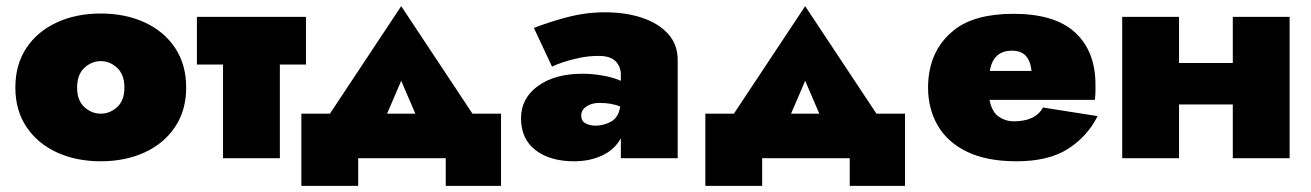

<svg xmlns="http://www.w3.org/2000/svg" viewBox="-20 -515 4268 625"><path d="M30 -230Q30 -305 66 -359Q102 -413 165 -442Q228 -471 308 -471Q388 -471 451 -442Q514 -413 550 -359Q586 -305 586 -230Q586 -156 550 -102Q514 -48 451 -19Q388 10 308 10Q228 10 165 -19Q102 -48 66 -102Q30 -156 30 -230ZM231 -230Q231 -188 254.5 -166.5Q278 -145 308 -145Q338 -145 361.5 -166.5Q385 -188 385 -230Q385 -272 361.5 -294Q338 -316 308 -316Q278 -316 254.5 -294Q231 -272 231 -230Z M621 -460H976V-305H891V0H706V-305H621Z M1431 0H1146V90H961V-145H1054L1286 -495L1518 -145H1611V90H1431ZM1286 -252 1240 -145H1332Z M1777 -298 1718 -424Q1766 -443 1826.5 -459Q1887 -475 1949 -475Q2017 -475 2070.5 -457Q2124 -439 2155 -404.5Q2186 -370 2186 -320V0H2001V-65Q1981 -28 1940.5 -9Q1900 10 1849 10Q1770 10 1723 -26.5Q1676 -63 1676 -130Q1676 -195 1731 -235Q1786 -275 1877 -275Q1908 -275 1942 -269Q1976 -263 2001 -252V-272Q2001 -298 1984 -315.5Q1967 -333 1929 -333Q1896 -333 1865.5 -326.5Q1835 -320 1811.5 -312Q1788 -304 1777 -298ZM1872 -139Q1872 -121 1886 -113.5Q1900 -106 1919 -106Q1945 -106 1969 -119Q1993 -132 1999 -168Q1972 -180 1931 -180Q1906 -180 1889 -168.5Q1872 -157 1872 -139Z M2746 0H2461V90H2276V-145H2369L2601 -495L2833 -145H2926V90H2746ZM2601 -252 2555 -145H2647Z M3553 -137Q3519 -70 3456 -30Q3393 10 3289 10Q3192 10 3128 -21Q3064 -52 3032.5 -106.5Q3001 -161 3001 -230Q3001 -243 3002 -255Q3003 -267 3005 -279Q3019 -364 3085.5 -417Q3152 -470 3279 -470Q3414 -470 3480 -409Q3546 -348 3546 -239Q3546 -233 3546 -219.5Q3546 -206 3544 -190H3201Q3209 -150 3231.5 -135Q3254 -120 3279 -120Q3351 -120 3375 -165ZM3274 -350Q3213 -350 3202 -284H3338Q3334 -318 3318.5 -334Q3303 -350 3274 -350Z M3633 -460H3818V-310H3993V-460H4178V0H3993V-175H3818V0H3633Z"/></svg>

Font: Jost* Black
Style: Regular
Weight: 900
Version: Version 3.7